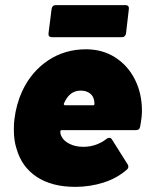

<svg xmlns="http://www.w3.org/2000/svg" viewBox="-20 -720 575 748"><path d="M526 -227Q524 -213 510 -213H221Q215 -213 215 -208Q215 -196 220 -188Q228 -171 251 -159.5Q274 -148 305 -148Q331 -148 354.5 -156.5Q378 -165 395 -179Q400 -183 406 -183Q412 -183 416 -177L477 -80Q480 -76 480 -71Q480 -64 474 -59Q435 -25 382.5 -8.5Q330 8 273 8Q182 8 123 -31Q64 -70 44 -142Q34 -173 34 -215Q34 -241 36 -254Q43 -314 67 -366Q103 -442 168 -485Q233 -528 315 -528Q379 -528 428.5 -496.5Q478 -465 505.5 -410.5Q533 -356 533 -288Q533 -264 526 -227ZM234 -327 229 -317Q227 -310 234 -310H343Q348 -310 348 -315L347 -327Q344 -346 330 -356.5Q316 -367 294 -367Q255 -367 234 -327ZM169 -590 181 -685Q182 -692 186 -696Q190 -700 197 -700H470Q476 -700 479.5 -696Q483 -692 482 -685L471 -590Q470 -583 465.5 -579Q461 -575 454 -575H182Q175 -575 171.5 -579Q168 -583 169 -590Z"/></svg>

Font: Barlow Black
Style: Italic
Weight: 900
Italic angle: -7°
Designer: Jeremy Tribby
Foundry: Tribby Type
Version: Version 1.408